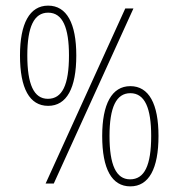

<svg xmlns="http://www.w3.org/2000/svg" viewBox="-20 -652 634 682"><path d="M151 -276C217 -276 251 -339 251 -455C251 -569 217 -632 151 -632C85 -632 51 -568 51 -455C51 -338 85 -276 151 -276ZM425 -622 142 0H171L454 -622ZM150 -301C100 -301 77 -353 77 -455C77 -557 101 -607 151 -607C203 -607 225 -553 225 -455C225 -350 201 -301 150 -301ZM443 10C509 10 543 -53 543 -169C543 -283 509 -346 443 -346C377 -346 343 -282 343 -169C343 -52 377 10 443 10ZM442 -15C392 -15 369 -67 369 -169C369 -271 393 -321 443 -321C495 -321 517 -267 517 -169C517 -64 493 -15 442 -15Z"/></svg>

Font: Noto Sans Gurmukhi UI ExtraCondensed Thin
Style: Regular
Weight: 100
Width: 2
Designer: Jelle Bosma - Monotype Design Team
Foundry: Monotype Imaging Inc.
Version: Version 2.004